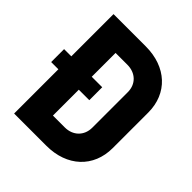

<svg xmlns="http://www.w3.org/2000/svg" viewBox="-199 -864 997 997"><g transform="rotate(45 300.0 -365.0)"><path d="M63 0H300C451 0 552 -94 552 -235V-496C552 -637 451 -730 300 -730H63V-420H10V-325H63ZM213 -135V-325H290V-420H213V-595H300C360 -595 402 -555 402 -496V-235C402 -176 360 -135 300 -135Z"/></g></svg>

Font: JetBrains Mono ExtraBold
Style: Regular
Weight: 800
Monospace: yes
Designer: Philipp Nurullin, Konstantin Bulenkov
Foundry: JetBrains
Version: Version 2.305